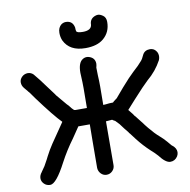

<svg xmlns="http://www.w3.org/2000/svg" viewBox="-98 -1028 1123 1132"><g transform="rotate(-10 464.0 -461.5)"><path d="M112 8Q90 8 75.5 -6.5Q61 -21 61 -39Q61 -58 75 -75Q75 -76 76.5 -77.5Q78 -79 79 -81L97 -107Q124 -155 126 -161Q144 -196 166 -229L227 -318Q234 -327 240 -337L246 -346Q202 -390 112 -512Q82 -556 79 -556V-557L59 -581Q45 -597 45 -617Q45 -635 59 -649Q73 -663 94 -664Q114 -664 128 -650Q161 -611 190 -570L234 -511V-510L237 -506Q263 -474 290 -443Q300 -434 307 -424Q314 -414 324 -405Q325 -403 327.5 -402.5Q330 -402 334 -401H403L404 -520Q404 -555 402 -590L401 -612Q401 -673 430 -690Q441 -697 454 -697Q460 -697 467 -695Q503 -684 503 -648Q503 -642 501.5 -636.5Q500 -631 499 -626Q499 -596 500 -580Q502 -546 502 -512Q501 -486 501 -402L517 -403Q538 -406 560 -406Q562 -408 564 -409.5Q566 -411 566 -412L586 -427Q636 -487 677 -531Q709 -564 741 -593L764 -618Q773 -627 785 -654Q798 -678 829 -678Q841 -678 852 -672Q875 -656 875 -629Q875 -617 870 -605Q837 -544 783 -499Q764 -481 746 -462Q688 -400 641 -347Q667 -316 673 -305H674L714 -254Q720 -245 722 -243Q724 -241 726 -238Q728 -235 738 -223Q769 -185 796 -162Q817 -144 835 -123L851 -104Q859 -94 861 -94Q884 -76 884 -52Q884 -40 877 -28Q861 -3 833 -3Q805 -3 768 -52Q750 -72 729 -90Q689 -127 655 -171L633 -200Q626 -210 623.5 -211.5Q621 -213 621 -216Q600 -241 576 -274L554 -297Q545 -301 537 -307Q529 -307 519.5 -305.5Q510 -304 500 -304L499 -42Q499 -22 484.5 -7.5Q470 7 450 7Q430 7 416 -7.5Q402 -22 401 -42L402 -206Q402 -255 403 -303H334L333 -301L291 -239Q245 -177 209 -109Q148 8 112 8ZM457 -750Q362 -750 329 -819Q320 -840 320 -865Q320 -897 342 -914Q355 -922 368 -922Q409 -922 417 -880Q417 -865 419 -859Q421 -847 458 -847Q508 -847 512 -880Q512 -913 541 -926Q552 -931 562 -931Q575 -931 592 -919Q609 -907 609 -880Q609 -819 565 -782Q527 -750 457 -750Z"/></g></svg>

Font: Bad Comic
Style: Regular
Weight: 400
Designer: GGBotNet
Foundry: f0n7
Version: 0.9